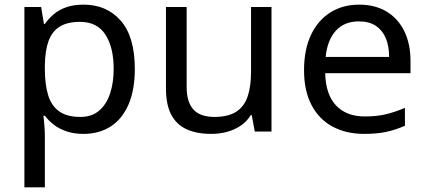

<svg xmlns="http://www.w3.org/2000/svg" viewBox="-20 -566 1837 826"><path d="M340 -546Q439 -546 499.5 -477Q560 -408 560 -269Q560 -178 532.5 -115.5Q505 -53 455.5 -21.5Q406 10 339 10Q298 10 266 -1Q234 -12 211.5 -29.5Q189 -47 173 -68H167Q169 -51 171 -25Q173 1 173 20V240H85V-536H157L169 -463H173Q189 -486 211.5 -505Q234 -524 265.5 -535Q297 -546 340 -546ZM324 -472Q270 -472 237 -451.5Q204 -431 189 -390Q174 -349 173 -286V-269Q173 -203 187 -157Q201 -111 234.5 -87Q268 -63 326 -63Q375 -63 406.5 -90Q438 -117 453.5 -163.5Q469 -210 469 -270Q469 -362 433.5 -417Q398 -472 324 -472Z M1148 -536V0H1076L1063 -71H1059Q1042 -43 1015 -25Q988 -7 956 1.5Q924 10 889 10Q825 10 781.5 -10.5Q738 -31 716 -74Q694 -117 694 -185V-536H783V-191Q783 -127 812 -95Q841 -63 902 -63Q962 -63 996.5 -85.5Q1031 -108 1045.5 -151.5Q1060 -195 1060 -257V-536Z M1525 -546Q1594 -546 1643.5 -516Q1693 -486 1719.5 -431.5Q1746 -377 1746 -304V-251H1379Q1381 -160 1425.5 -112.5Q1470 -65 1550 -65Q1601 -65 1640.5 -74.5Q1680 -84 1722 -102V-25Q1681 -7 1641 1.5Q1601 10 1546 10Q1470 10 1411.5 -21Q1353 -52 1320.5 -113.5Q1288 -175 1288 -264Q1288 -352 1317.5 -415Q1347 -478 1400.5 -512Q1454 -546 1525 -546ZM1524 -474Q1461 -474 1424.5 -433.5Q1388 -393 1381 -321H1654Q1654 -367 1640 -401Q1626 -435 1597.5 -454.5Q1569 -474 1524 -474Z"/></svg>

Font: Noto Sans Ambassadori
Style: Regular
Weight: 400
Designer: Monotype Design Team
Foundry: Monotype Imaging Inc.
Version: Version 2.013